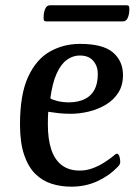

<svg xmlns="http://www.w3.org/2000/svg" viewBox="-20 -689 516 722"><path d="M248 13Q208.9 13 174.1 2Q139.4 -9 112.8 -35.1Q86.2 -61.3 70.7 -106.9Q55.2 -152.5 55.2 -221.1Q55.2 -334.1 86 -400.5Q116.9 -466.8 168.1 -495.4Q219.3 -524 280.5 -524Q367.5 -524 405 -491.6Q442.5 -459.2 442.5 -406.8Q442.5 -368.2 424.9 -340.4Q407.3 -312.7 377.8 -295.2Q348.3 -277.7 313.8 -269.4Q279.4 -261.1 245.3 -261.1Q221.7 -261.1 199.7 -263.5Q177.7 -266 161.4 -268.7Q160.7 -262.8 160.3 -247.9Q160 -233 160 -220.8Q160 -165.4 172.9 -126.7Q185.7 -88.1 212.4 -67.9Q239.1 -47.6 279.5 -47.6Q305.2 -47.6 328.6 -56.4Q352 -65.2 370.8 -77.2Q389.6 -89.2 400.2 -97.6Q409.6 -105.3 413.2 -108.2Q416.8 -111 419.8 -111Q425.4 -111 428.8 -101.5Q432.1 -91.9 432.1 -80.4Q432.1 -76.4 430.5 -72Q428.9 -67.6 422.6 -61.4Q390.3 -27.7 345.6 -7.3Q300.9 13 248 13ZM169.3 -319.4Q172.7 -315.3 194.4 -309.5Q216.1 -303.8 243 -304.1Q275.5 -305.1 298.9 -316.5Q322.3 -327.9 335.1 -351.2Q347.8 -374.6 347.8 -411.4Q347.8 -439.8 330.9 -460Q314 -480.3 279.3 -480.3Q254.6 -480.3 232.1 -464.5Q209.6 -448.7 193.4 -413.2Q177.1 -377.7 169.3 -319.4ZM153.5 -608.6Q148.5 -608.6 146.2 -611Q143.9 -613.4 143.9 -622.8Q143.9 -640.9 149.7 -655Q155.5 -669.1 167.8 -669.1H456.9Q462.1 -669.1 464.3 -666.7Q466.4 -664.2 466.4 -654.8Q466.4 -636.1 460.7 -622.4Q454.9 -608.6 442.5 -608.6Z"/></svg>

Font: Briem Hand Thin
Style: Regular
Weight: 100
Designer: Gunnlaugur SE Briem, Eben Sorkin
Foundry: Sorkin Type Co.
Version: Version 1.003